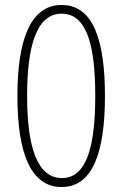

<svg xmlns="http://www.w3.org/2000/svg" viewBox="-20 -744 492 772"><path d="M402 -358C402 -577 357 -724 228 -724C99 -724 50 -577 50 -357C50 -121 107 8 228 8C353 8 402 -132 402 -358ZM89 -358C89 -557 126 -689 228 -689C331 -689 363 -556 363 -358C363 -152 327 -28 229 -28C131 -28 89 -150 89 -358Z"/></svg>

Font: Noto Sans Condensed ExtraLight
Style: Regular
Weight: 200
Width: 3
Designer: Monotype Design Team
Foundry: Monotype Imaging Inc.
Version: Version 2.013